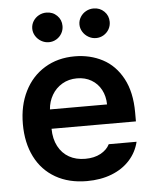

<svg xmlns="http://www.w3.org/2000/svg" viewBox="-53 -783 673 839"><g transform="rotate(-5 283.5 -363.5)"><path d="M37.1 -261.7Q37.1 -343.3 68.4 -405.5Q99.6 -467.8 156.5 -502.4Q213.4 -537.1 288.1 -537.1Q355.5 -537.1 410.4 -508.3Q465.3 -479.5 497.8 -419.2Q530.3 -358.9 530.3 -269.5V-230.5H160.2Q160.6 -186 177.7 -153.6Q194.8 -121.1 225.1 -104Q255.4 -86.9 295.9 -86.9Q335.4 -86.9 363.3 -102.1Q391.1 -117.2 403.3 -141.6H525.4Q514.2 -95.7 482.9 -61.3Q451.7 -26.9 403.6 -8.1Q355.5 10.7 294.9 10.7Q215.8 10.7 157.5 -22.7Q99.1 -56.2 68.1 -117.7Q37.1 -179.2 37.1 -261.7ZM411.1 -315.4Q410.6 -351.6 395.5 -379.9Q380.4 -408.2 353 -424.3Q325.7 -440.4 290 -440.4Q253.4 -440.4 224.9 -423.6Q196.3 -406.7 179.7 -378.2Q163.1 -349.6 160.6 -315.4ZM114.3 -673.8Q114.3 -691.4 123.5 -706.3Q132.8 -721.2 148.2 -729.7Q163.6 -738.3 181.6 -738.3Q209.5 -738.3 228.3 -719.7Q247.1 -701.2 247.1 -673.8Q247.1 -656.2 238.5 -641.4Q230 -626.5 214.8 -617.4Q199.7 -608.4 181.6 -608.4Q164.1 -608.4 148.4 -617.4Q132.8 -626.5 123.5 -641.6Q114.3 -656.7 114.3 -673.8ZM321.3 -673.8Q321.3 -691.4 330.6 -706.3Q339.8 -721.2 355.2 -729.7Q370.6 -738.3 388.7 -738.3Q416.5 -738.3 435.3 -719.7Q454.1 -701.2 454.1 -673.8Q454.1 -656.2 445.6 -641.4Q437 -626.5 421.9 -617.4Q406.7 -608.4 388.7 -608.4Q371.1 -608.4 355.5 -617.4Q339.8 -626.5 330.6 -641.6Q321.3 -656.7 321.3 -673.8Z"/></g></svg>

Font: Pretendard Std SemiBold
Style: Regular
Weight: 600
Designer: Base glyphs from Inter by Rasmus Andersson; Hangeul glyphs from Noto Sans CJK(Source Han Sans) by Jang Soo-young and Kan
Foundry: Kil Hyung-jin
Version: Version 1.309